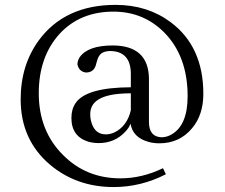

<svg xmlns="http://www.w3.org/2000/svg" viewBox="-20 -589 910 776"><path d="M650.4 115.2 638.7 90.8Q553.7 131.8 466.8 131.8Q328.1 131.8 234.4 37.1Q136.7 -60.5 136.7 -211.9Q136.7 -359.4 220.7 -452.1Q303.7 -542 438.5 -542Q560.5 -542 644.5 -457Q738.3 -361.3 738.3 -200.2Q738.3 -83 673.8 -45.9Q654.3 -34.2 632.8 -34.2Q583 -36.1 582 -93.8V-271.5Q580.1 -404.3 436.5 -405.3Q335 -405.3 301.8 -357.4Q293 -342.8 293 -329.1Q298.8 -299.8 327.1 -295.9Q358.4 -295.9 367.2 -325.2Q368.2 -329.1 370.1 -335.9Q377.9 -369.1 396.5 -377Q409.2 -382.8 426.8 -382.8Q507.8 -380.9 508.8 -292V-236.3Q327.1 -235.4 285.2 -171.9Q268.6 -147.5 268.6 -112.3Q268.6 -38.1 335.9 -16.6Q356.4 -10.7 378.9 -10.7Q444.3 -10.7 487.3 -57.6Q501 -72.3 507.8 -88.9Q516.6 -33.2 580.1 -15.6Q600.6 -9.8 624 -9.8Q706.1 -9.8 756.8 -71.3Q801.8 -125 801.8 -210Q801.8 -401.4 668.9 -500Q575.2 -569.3 447.3 -569.3Q242.2 -569.3 136.7 -425.8Q63.5 -325.2 63.5 -187.5Q63.5 -24.4 181.6 76.2Q289.1 167 439.5 167Q549.8 167 650.4 115.2ZM408.2 -45.9Q365.2 -45.9 350.6 -90.8Q344.7 -108.4 344.7 -127.9Q344.7 -200.2 463.9 -210Q485.4 -211.9 508.8 -211.9V-143.6Q494.1 -80.1 444.3 -54.7Q425.8 -45.9 408.2 -45.9Z"/></svg>

Font: Abhaya Libre
Style: Regular
Weight: 400
Designer: Pushpananda Ekanayake, Sol Matas, Pathum Egodawatta
Foundry: Mooniak
Version: Version 1.050 ; ttfautohint (v1.6)